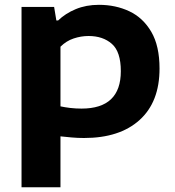

<svg xmlns="http://www.w3.org/2000/svg" viewBox="-20 -576 742 816"><path d="M71.5 220V-546.5H210L219.5 -489H227Q258 -519 302 -537.2Q346 -555.5 400.5 -555.5Q471.5 -555.5 529.8 -528Q588 -500.5 623 -440.8Q658 -381 658 -284.5Q658 -142.5 573.2 -66Q488.5 10.5 337 10.5Q310 10.5 284.5 8.2Q259 6 237 3.5V220ZM326.5 -114.5Q493.5 -114.5 493.5 -273.5Q493.5 -356 455.5 -389.5Q417.5 -423 356.5 -423Q324.5 -423 293 -412.5Q261.5 -402 237 -377.5V-124Q255.5 -120 278.5 -117.2Q301.5 -114.5 326.5 -114.5Z"/></svg>

Font: Encode Sans Expanded
Style: Bold
Weight: 700
Width: 7
Designer: Multiple Designers
Foundry: Impallari Type
Version: Version 3.000; ttfautohint (v1.8.3) -l 8 -r 50 -G 200 -x 14 